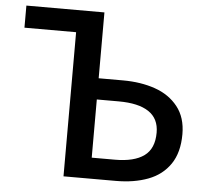

<svg xmlns="http://www.w3.org/2000/svg" viewBox="-52 -793 918 848"><g transform="rotate(5 407.0 -368.5)"><path d="M260 0V-639H31V-737H377V-445H485Q564 -445 627.5 -423Q691 -401 729 -353Q767 -305 767 -231Q767 -150 732 -98.5Q697 -47 635 -23.5Q573 0 492 0ZM377 -93H480Q565 -93 609 -125Q653 -157 653 -228Q653 -290 607.5 -320.5Q562 -351 474 -351H377Z"/></g></svg>

Font: Noto Sans KR Medium
Style: Regular
Weight: 500
Designer: Ryoko NISHIZUKA  (kana, bopomofo & ideographs); Paul D. Hunt (Latin, Greek & Cyrillic); Sandoll Communications , Soo-you
Foundry: Adobe
Version: Version 2.004-H2;hotconv 1.0.118;makeotfexe 2.5.65603